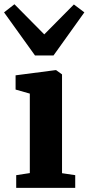

<svg xmlns="http://www.w3.org/2000/svg" viewBox="-40 -904 426 924"><path d="M38 0V-61L103.5 -71V-453.5L35 -473V-541.5L227 -566.5H230L258.5 -546V-70.5L322 -61V0ZM128.5 -637 -20.5 -844.5 29.5 -883.5 173 -738.5 315.5 -882.5 366 -844.5 217.5 -637Z"/></svg>

Font: Merriweather 24pt ExtraBold
Style: Regular
Weight: 800
Version: Version 2.100